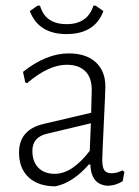

<svg xmlns="http://www.w3.org/2000/svg" viewBox="-20 -650 489 676"><path d="M317 -630 344 -611Q314 -530 214 -530Q116 -530 85 -611L112 -630H121Q139 -565 215 -565Q288 -565 309 -630ZM222 -462Q283 -462 317 -431Q351 -400 351 -345Q351 -330 345.5 -216Q340 -102 340 -87Q340 -61 347.5 -50.5Q355 -40 373 -40Q391 -40 411 -50L418 -45L412 -12Q388 3 361 4Q301 2 298 -71H293Q236 -6 175 6Q115 6 81 -25.5Q47 -57 47 -113Q47 -194 135 -214L301 -253L303 -334Q303 -377 280 -399.5Q257 -422 215 -422Q151 -422 75 -357L69 -360L61 -397Q143 -462 222 -462ZM300 -216 145 -179Q94 -167 94 -119Q94 -81 115 -59.5Q136 -38 173 -38Q234 -38 296 -119Z"/></svg>

Font: Alegreya Sans Light
Style: Regular
Weight: 300
Designer: Juan Pablo del Peral
Foundry: Huerta Tipografica
Version: Version 2.007